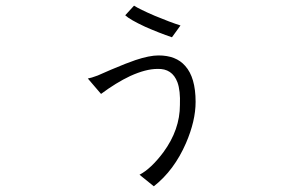

<svg xmlns="http://www.w3.org/2000/svg" viewBox="-20 -651 1040 682"><path d="M456.1 -630.9 424.8 -596.7Q441.4 -581.1 496.1 -555.7Q544.9 -534.2 590.8 -518.6L621.1 -560.5Q584 -572.3 530.3 -594.7Q475.6 -618.2 456.1 -630.9ZM292 -372.1 338.9 -317.4Q392.6 -357.4 442.4 -380.9Q498 -406.2 539.1 -406.2Q591.8 -408.2 610.4 -358.4Q621.1 -329.1 619.1 -278.3Q619.1 -190.4 560.5 -110.4Q516.6 -51.8 475.6 -30.3L526.4 10.7Q598.6 -45.9 640.6 -142.6Q674.8 -221.7 674.8 -289.1Q674.8 -376 637.7 -417Q605.5 -454.1 543 -454.1Q510.7 -454.1 460.9 -437.5Q431.6 -427.7 374 -403.3Q341.8 -388.7 327.1 -382.8Q303.7 -374 292 -372.1Z"/></svg>

Font: Dotum
Style: Regular
Weight: 400
Version: Version 2.21